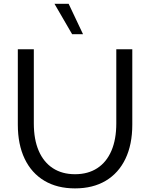

<svg xmlns="http://www.w3.org/2000/svg" viewBox="-20 -997 806 1031"><path d="M690.4 -732.4V-327.6Q690.4 -221.2 653.6 -144.3Q616.7 -67.4 547.9 -26.4Q479 14.6 382.8 14.6Q287.1 14.6 218.3 -26.4Q149.4 -67.4 112.5 -144.3Q75.7 -221.2 75.7 -327.6V-732.4H161.6V-334.5Q161.6 -248 188 -187Q214.4 -126 263.9 -93.8Q313.5 -61.5 382.8 -61.5Q452.6 -61.5 502.2 -93.8Q551.8 -126 578.1 -187Q604.5 -248 604.5 -334.5V-732.4ZM425.8 -813.5H367.2L272.5 -976.6H348.6Z"/></svg>

Font: Kumbh Sans
Style: Regular
Weight: 400
Version: Version 1.005